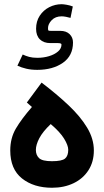

<svg xmlns="http://www.w3.org/2000/svg" viewBox="-20 -886 490 904"><path d="M86.9 -629.4Q101.1 -622.6 117.2 -618.2Q133.3 -613.8 156.2 -613.8Q185.1 -613.8 210.9 -621.6Q236.8 -629.4 253.2 -643.6Q269.5 -657.7 269.5 -676.3Q269.5 -683.1 252.4 -683.1H217.3Q185.5 -683.1 167.7 -700.7Q149.9 -718.3 149.9 -750.5Q149.9 -785.6 167 -811.8Q184.1 -837.9 211.7 -852.1Q239.3 -866.2 270.5 -866.2Q278.3 -866.2 293.9 -863.5Q309.6 -860.8 322.8 -855.5L312 -801.8Q302.2 -804.7 290.5 -806.9Q278.8 -809.1 270.5 -809.1Q240.7 -809.1 223.4 -791Q206.1 -772.9 206.1 -753.9Q206.1 -744.6 207.5 -742.7Q209 -740.7 219.7 -740.7H263.7Q292 -740.7 307.9 -725.1Q323.7 -709.5 323.7 -686Q323.7 -623.5 276.1 -590.3Q228.5 -557.1 155.3 -557.1Q127 -557.1 104 -562.5Q81.1 -567.9 62 -576.7ZM175.8 -497.1Q247.1 -442.9 302.7 -390.4Q358.4 -337.9 390.1 -285.2Q421.9 -232.4 421.9 -177.7Q421.9 -124 396.5 -84.5Q371.1 -44.9 326.4 -23.4Q281.7 -2 225.1 -2Q138.7 -2 83.5 -45.9Q28.3 -89.8 28.3 -177.7Q28.3 -235.8 54.9 -281Q81.5 -326.2 130.4 -382.3L106.4 -403.3ZM218.8 -301.8Q181.2 -266.1 165 -235.1Q148.9 -204.1 148.9 -180.2Q148.9 -155.8 164.1 -141.4Q179.2 -127 224.6 -127Q271.5 -127 286.4 -139.6Q301.3 -152.3 301.3 -180.7Q301.3 -201.2 282 -232.9Q262.7 -264.6 218.8 -301.8Z"/></svg>

Font: Vazir UI
Style: Bold-UI
Weight: 700
Designer: Saber Rastikerdar
Foundry: Saber Rastikerdar
Version: Version 30.1.0